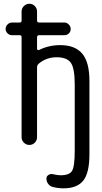

<svg xmlns="http://www.w3.org/2000/svg" viewBox="-20 -770 540 1020"><path d="M43.9 -583Q30.3 -583 20 -592.8Q9.8 -602.5 9.8 -616.2Q9.8 -629.9 20 -640.1Q30.3 -650.4 43.9 -650.4H85Q94.7 -650.4 94.7 -660.2V-709Q94.7 -725.6 106.9 -737.8Q119.1 -750 136.2 -750Q153.3 -750 165 -737.8Q176.8 -725.6 176.8 -709V-661.1Q176.8 -650.4 188.5 -650.4H322.3Q335 -650.4 345.2 -640.1Q355.5 -629.9 355.5 -615.7Q355.5 -601.6 345.7 -592.3Q335.9 -583 322.3 -583H188.5Q177.7 -583 176.8 -572.3V-510.7Q176.8 -506.8 180.2 -504.9Q183.6 -502.9 188.5 -504.9Q239.3 -530.3 299.8 -530.3Q378.9 -530.3 417 -484.9Q455.1 -439.5 455.1 -339.8V49.8Q455.1 148.4 422.4 189.5Q389.6 230.5 317.4 230.5Q289.1 230.5 261.7 223.6Q247.1 220.7 236.8 208Q226.6 195.3 226.6 178.7Q226.6 166 237.8 159.2Q249 152.3 261.7 155.3Q284.2 161.1 301.8 161.1Q348.6 161.1 362.8 137.7Q377 114.3 377 30.3V-320.3Q377 -407.2 356.4 -436.5Q335.9 -465.8 280.3 -465.8Q225.6 -465.8 184.6 -430.7Q176.8 -422.9 176.8 -412.1V-41Q176.8 -24.4 165 -12.2Q153.3 0 136.2 0Q119.1 0 106.9 -12.2Q94.7 -24.4 94.7 -41V-573.2Q94.7 -583 85 -583Z"/></svg>

Font: Rounded-X Mgen+ 1mn regular
Style: Regular
Weight: 400
Designer: [Source Han Sans]
Ryoko NISHIZUKA  (kana & ideographs); Paul D. Hunt (Latin, Greek & Cyrillic); Wenlong ZHANG  (bopomofo
Version: Version 1.059.20150602